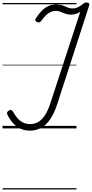

<svg xmlns="http://www.w3.org/2000/svg" viewBox="-20 -1019 730 1524"><path d="M216 18Q176 18 142 2Q108 -14 82.5 -42.5Q57 -71 38 -111Q34 -120 37 -128Q40 -136 52 -142Q63 -148 70 -145.5Q77 -143 83 -133Q110 -84 142 -59Q174 -34 219 -34Q256 -34 285.5 -52Q315 -70 339 -108Q363 -146 382 -206L617 -925Q601 -915 583 -909Q565 -903 543 -903Q524 -903 508 -907.5Q492 -912 478.5 -918Q465 -924 451.5 -928.5Q438 -933 422 -933Q402 -933 383 -924.5Q364 -916 345.5 -898.5Q327 -881 307 -853Q302 -845 294.5 -842Q287 -839 275 -844Q263 -849 260.5 -856Q258 -863 264 -872Q287 -909 312 -934Q337 -959 365.5 -971.5Q394 -984 425 -984Q448 -984 465 -979.5Q482 -975 496.5 -968Q511 -961 525 -956.5Q539 -952 556 -952Q580 -952 600 -962Q620 -972 635 -985Q643 -993 650 -996Q657 -999 666 -999Q680 -999 686 -993Q692 -987 688 -976L435 -195Q411 -121 379.5 -74Q348 -27 307.5 -4.5Q267 18 216 18ZM0 475H587V485H0ZM0 -20H587V0H0ZM0 -505H587V-500H0ZM0 -995H587V-985H0Z"/></svg>

Font: Playwrite SK Guides
Style: Regular
Weight: 400
Designer: Veronika Burian, José Scaglione
Foundry: TypeTogether
Version: Version 1.003